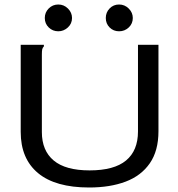

<svg xmlns="http://www.w3.org/2000/svg" viewBox="-20 -822 790 853"><path d="M376 11Q226 11 149 -53Q72 -117 72 -236V-623H175V-616Q169 -610 167.5 -602.5Q166 -595 166 -579V-235Q166 -153 218.5 -109Q271 -65 378 -65Q487 -65 540 -109Q593 -153 593 -238V-623H684V-239Q684 -152 645.5 -96.5Q607 -41 538 -15Q469 11 376 11ZM239 -683Q214 -683 196.5 -700Q179 -717 179 -742Q179 -767 196.5 -784.5Q214 -802 239 -802Q264 -802 282 -784Q300 -766 300 -742Q300 -717 281.5 -700Q263 -683 239 -683ZM509 -683Q484 -683 467 -700Q450 -717 450 -742Q450 -767 467 -784.5Q484 -802 509 -802Q534 -802 552 -784Q570 -766 570 -742Q570 -717 552 -700Q534 -683 509 -683Z"/></svg>

Font: Inconsolata ExtraExpanded Medium
Style: Regular
Weight: 500
Width: 8
Monospace: yes
Designer: Raph Levien, Cyreal, Brenton Simpson
Foundry: Raph Levien, Cyreal, Google
Version: Version 3.001; ttfautohint (v1.8.2.53-6de2)